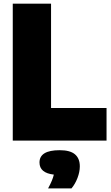

<svg xmlns="http://www.w3.org/2000/svg" viewBox="-20 -760 599 1038"><path d="M49 0V-740H256V-176H556V0ZM411.5 139.5Q411.5 169.5 398.8 202.5Q386 235.5 366.5 258.5H240Q253 234.5 260.2 217Q267.5 199.5 271 184Q193.5 175 193.5 118.5Q193.5 52 302.5 52Q359 52 385.2 74.2Q411.5 96.5 411.5 139.5Z"/></svg>

Font: Encode Sans Semi Condensed Black
Style: Regular
Weight: 900
Width: 4
Designer: Multiple Designers
Foundry: Impallari Type
Version: Version 2.000